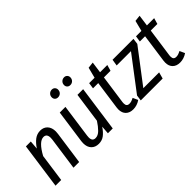

<svg xmlns="http://www.w3.org/2000/svg" viewBox="2 -1415 2078 2078"><g transform="rotate(-45 1041.5 -376.0)"><path d="M463 -412Q463 -394 460 -376L407 0H320L373 -375Q375 -395 375 -403Q375 -465 325 -465Q255 -465 177 -321L132 0H45L119 -527H194L186 -427Q222 -481 261 -510Q300 -539 349 -539Q401 -539 432 -505Q463 -471 463 -412Z M581 -112Q581 -121 583 -143L637 -527H724L670 -141Q668 -131 668 -114Q668 -57 716 -57Q755 -57 790 -92Q825 -127 859 -180L908 -527H995L921 0H847L854 -94Q819 -42 783 -15Q747 12 698 12Q644 12 612.5 -21Q581 -54 581 -112ZM692 -704Q692 -730 709.5 -747Q727 -764 752 -764Q773 -764 786.5 -750Q800 -736 800 -716Q800 -689 783 -672.5Q766 -656 741 -656Q719 -656 705.5 -669.5Q692 -683 692 -704ZM880 -704Q880 -730 897.5 -747Q915 -764 940 -764Q961 -764 974.5 -750Q988 -736 988 -716Q988 -690 971 -673Q954 -656 929 -656Q907 -656 893.5 -669.5Q880 -683 880 -704Z M1197 -126Q1196 -119 1196 -107Q1196 -84 1206.5 -72.5Q1217 -61 1239 -61Q1255 -61 1270.5 -66Q1286 -71 1307 -82L1334 -23Q1283 12 1225 12Q1171 12 1140 -18.5Q1109 -49 1109 -102Q1109 -110 1111 -130L1157 -458H1077L1087 -527H1170L1201 -649L1272 -657L1254 -527H1365L1345 -458H1244Z M1756 -459 1463 -74H1705L1685 0H1350L1359 -66L1652 -452H1433L1445 -527H1765Z M1914 -126Q1913 -119 1913 -107Q1913 -84 1923.5 -72.5Q1934 -61 1956 -61Q1972 -61 1987.5 -66Q2003 -71 2024 -82L2051 -23Q2000 12 1942 12Q1888 12 1857 -18.5Q1826 -49 1826 -102Q1826 -110 1828 -130L1874 -458H1794L1804 -527H1887L1918 -649L1989 -657L1971 -527H2082L2062 -458H1961Z"/></g></svg>

Font: Fira Sans Condensed
Style: Italic
Weight: 400
Width: 3
Italic angle: -8°
Designer: bBox Type GmbH & Carrois Corporate GbR & Edenspiekermann AG
Foundry: bBox Type GmbH & Carrois Corporate GbR & Edenspiekermann AG
Version: Version 4.301